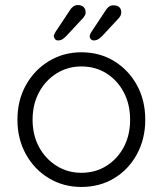

<svg xmlns="http://www.w3.org/2000/svg" viewBox="-20 -730 644 760"><path d="M555 -256Q555 -180 522 -119.5Q489 -59 432 -24.5Q375 10 302 10Q231 10 173.5 -24.5Q116 -59 82.5 -119.5Q49 -180 49 -256Q49 -333 82.5 -393Q116 -453 173.5 -488Q231 -523 302 -523Q375 -523 432 -488Q489 -453 522 -393Q555 -333 555 -256ZM495 -256Q495 -317 470 -364.5Q445 -412 401.5 -439.5Q358 -467 302 -467Q248 -467 204 -439.5Q160 -412 134.5 -364.5Q109 -317 109 -256Q109 -195 134.5 -148Q160 -101 204 -73.5Q248 -46 302 -46Q358 -46 401.5 -73.5Q445 -101 470 -148Q495 -195 495 -256ZM210 -570Q202 -570 198 -575Q194 -580 193 -586Q193 -593 200 -604L257 -690Q261 -697 269 -703.5Q277 -710 289 -710Q302 -710 310.5 -702.5Q319 -695 319 -680Q319 -674 316 -669Q313 -664 309 -659L243 -588Q236 -581 228.5 -575.5Q221 -570 210 -570ZM351 -570Q344 -570 339.5 -575Q335 -580 335 -585Q335 -593 342 -604L399 -690Q403 -697 410.5 -703Q418 -709 430 -709Q443 -709 451.5 -702Q460 -695 460 -681Q460 -674 457.5 -669Q455 -664 451 -659L385 -588Q378 -581 370 -575.5Q362 -570 351 -570Z"/></svg>

Font: zvoove
Style: Regular
Weight: 400
Designer: Vernon Adams (Nunito) & Andrew Paglinawan (Quicksand)
Foundry: zvoove
Version: Version 3.006